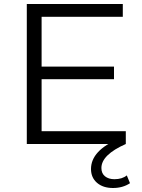

<svg xmlns="http://www.w3.org/2000/svg" viewBox="-20 -720 709 960"><path d="M609 -64V0H114V-700H594V-636H188V-387H550V-324H188V-64ZM435 125Q435 32 576 -27L609 0Q487 54 487 120Q487 147 505 161.5Q523 176 552 176Q591 176 614 157L630 196Q594 220 545 220Q495 220 465 194Q435 168 435 125Z"/></svg>

Font: Idrija
Style: Regular
Weight: 400
Designer: Julieta Ulanovsky
Foundry: Julieta Ulanovsky
Version: Version 7.200